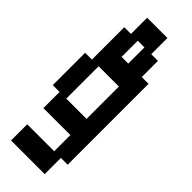

<svg xmlns="http://www.w3.org/2000/svg" viewBox="-379 -1059 1259 1259"><g transform="rotate(45 250.0 -430.0)"><path d="M63 170V20H313V-130H63V-280H0V-580H63V-880H125V-1030H313V-880H375V-730H438V20H375V170ZM188 -730H250V-880H188ZM125 -280H313V-580H125Z"/></g></svg>

Font: 2P VHS
Style: Regular
Weight: 400
Designer: CodeMan38
Foundry: CodeMan38
Version: Version 3.000